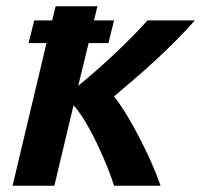

<svg xmlns="http://www.w3.org/2000/svg" viewBox="-20 -591 640 611"><path d="M20 0 128 -454H71L89 -526H146L157 -571H290L279 -526H343L325 -454H262L229 -318Q261 -344 302 -380.5Q343 -417 382.5 -456Q422 -495 449 -526H600Q572 -494 539.5 -461.5Q507 -429 473.5 -398Q440 -367 406.5 -338.5Q373 -310 343 -284Q363 -259 384 -224Q405 -189 425.5 -149.5Q446 -110 463 -71Q480 -32 491 0H343Q331 -38 310 -87Q289 -136 264 -182Q239 -228 214 -256L153 0Z"/></svg>

Font: Ubuntu Sans Mono
Style: Italic
Weight: 400
Italic angle: -13.5°
Monospace: yes
Designer: Dalton Maag Ltd
Foundry: Dalton Maag Ltd
Version: Version 1.006